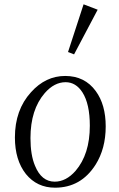

<svg xmlns="http://www.w3.org/2000/svg" viewBox="-20 -850 549 886"><path d="M365.7 -830.1 430.7 -805.2 321.8 -599.1 293.9 -609.9ZM280.8 -499.5Q371.1 -499.5 421.9 -429.7Q467.8 -367.2 467.8 -266.6Q467.8 -164.1 420.9 -89.8Q353.5 16.1 233.9 16.1Q150.9 16.1 99.6 -46.9Q48.8 -111.3 48.8 -215.8Q48.8 -342.8 123 -424.3Q190.4 -499.5 280.8 -499.5ZM282.7 -470.7Q230.5 -470.7 186.5 -420.4Q120.6 -344.2 120.6 -212.9Q120.6 -134.3 141.6 -85Q171.4 -11.7 232.4 -11.7Q284.7 -11.7 328.6 -61.5Q394.5 -138.2 394.5 -269.5Q394.5 -370.6 360.4 -423.8Q330.1 -470.7 282.7 -470.7Z"/></svg>

Font: I.MingCP
Style: Regular
Weight: 400
Designer: I.Font Project
Version: Version 8.000; Sep 06, 2022